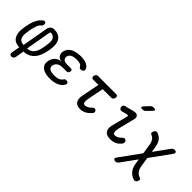

<svg xmlns="http://www.w3.org/2000/svg" viewBox="66 -1731 2867 2867"><g transform="rotate(45 1500.0 -297.5)"><path d="M188 180Q165 180 156.5 165Q148 150 152 130L175 0Q81 -5 42.5 -60.5Q4 -116 10 -207Q13 -243 20.5 -285Q28 -327 38 -363Q52 -415 76.5 -458.5Q101 -502 135 -530Q150 -542 163 -545Q176 -548 184.5 -542Q193 -536 196.5 -522.5Q200 -509 196 -489Q194 -481 189.5 -475Q185 -469 174 -461Q157 -448 144.5 -423Q132 -398 124 -368Q113 -330 105 -285Q97 -240 94 -202Q89 -144 112.5 -109Q136 -74 196 -71L268 -480Q275 -521 298 -540.5Q321 -560 362 -560Q407 -560 440 -545.5Q473 -531 494 -505Q515 -479 524 -443Q533 -407 530 -363Q528 -327 520.5 -285Q513 -243 502 -207Q476 -115 419 -60Q362 -5 265 0L242 130Q237 155 224 167.5Q211 180 188 180ZM340 -470 270 -71Q330 -74 365.5 -109Q401 -144 418 -202Q429 -240 436.5 -285Q444 -330 447 -368Q451 -419 430 -451.5Q409 -484 363 -489Q353 -490 347.5 -485.5Q342 -481 340 -470Z M1107 -473Q1112 -461 1110 -450Q1108 -439 1100.5 -431.5Q1093 -424 1080.5 -419.5Q1068 -415 1052 -415Q1047 -415 1042.5 -416.5Q1038 -418 1033.5 -421Q1029 -424 1025 -429.5Q1021 -435 1017 -443Q1009 -459 987.5 -467.5Q966 -476 934 -478Q922 -479 910.5 -479Q899 -479 887 -478Q840 -475 809.5 -456Q779 -437 773 -402Q766 -366 789.5 -345Q813 -324 861 -324H939Q959 -324 967 -314.5Q975 -305 971 -285Q968 -265 956.5 -255.5Q945 -246 925 -246H844Q792 -246 758 -222.5Q724 -199 717 -158Q710 -119 736.5 -98Q763 -77 814 -74Q827 -73 840.5 -73Q854 -73 867 -74Q905 -76 933 -88Q961 -100 976 -122Q981 -130 986 -135.5Q991 -141 995.5 -144.5Q1000 -148 1005.5 -149.5Q1011 -151 1017 -151Q1033 -151 1044 -146.5Q1055 -142 1060 -134.5Q1065 -127 1064 -116Q1063 -105 1055 -92Q1029 -47 976.5 -22Q924 3 853 7Q840 8 826.5 8Q813 8 800 7Q753 4 717 -7.5Q681 -19 657.5 -40Q634 -61 625 -90.5Q616 -120 623 -157Q634 -217 673 -254.5Q712 -292 773 -297Q723 -301 698 -334Q673 -367 681 -414Q687 -449 705 -474.5Q723 -500 751.5 -517.5Q780 -535 818 -544.5Q856 -554 901 -557Q913 -558 924.5 -558Q936 -558 948 -557Q1011 -553 1052 -532Q1093 -511 1107 -473Z M1693 -530Q1713 -530 1721.5 -517.5Q1730 -505 1726 -485Q1722 -465 1710 -452.5Q1698 -440 1678 -440H1498L1455 -224Q1448 -186 1444.5 -159Q1441 -132 1444 -114.5Q1447 -97 1456 -88.5Q1465 -80 1481 -80Q1509 -80 1535.5 -95.5Q1562 -111 1583 -134Q1600 -152 1616 -152Q1632 -152 1644 -141Q1657 -130 1657.5 -113Q1658 -96 1643 -79Q1623 -58 1603 -41.5Q1583 -25 1562 -13.5Q1541 -2 1517 4Q1493 10 1466 10Q1429 10 1403.5 -2Q1378 -14 1364 -36.5Q1350 -59 1347.5 -90.5Q1345 -122 1353 -161L1408 -440H1297Q1277 -440 1268 -452.5Q1259 -465 1263 -485Q1267 -505 1279.5 -517.5Q1292 -530 1312 -530Z M1933 -408Q1913 -403 1899.5 -413Q1886 -423 1882 -444Q1878 -467 1886.5 -480Q1895 -493 1919 -499L2064 -535Q2088 -541 2106 -537.5Q2124 -534 2135 -523.5Q2146 -513 2150 -496.5Q2154 -480 2149 -460L2090 -224Q2079 -179 2076 -151Q2073 -123 2077 -107.5Q2081 -92 2091 -86Q2101 -80 2116 -80Q2144 -80 2170.5 -95.5Q2197 -111 2218 -134Q2235 -152 2251 -152Q2267 -152 2279 -141Q2292 -130 2292.5 -109.5Q2293 -89 2279 -72Q2261 -50 2242 -34Q2223 -18 2201.5 -8.5Q2180 1 2155.5 5.5Q2131 10 2101 10Q2067 10 2040 0.5Q2013 -9 1996 -30Q1979 -51 1974.5 -83.5Q1970 -116 1982 -161L2046 -408Q2050 -422 2042.5 -428Q2035 -434 2023 -431ZM2188 -670Q2176 -657 2162 -651Q2148 -645 2132 -645Q2100 -645 2096 -657Q2092 -669 2116 -695L2175 -758Q2187 -772 2201 -778.5Q2215 -785 2232 -785Q2266 -785 2270.5 -772Q2275 -759 2249 -733Z M2926 -502 2696 -184 2720 -30Q2729 24 2757 57.5Q2785 91 2822 102Q2837 107 2842.5 114.5Q2848 122 2846 136Q2843 152 2837 163.5Q2831 175 2822 181.5Q2813 188 2802 189.5Q2791 191 2778 186Q2720 166 2682.5 121.5Q2645 77 2634 5L2621 -80L2447 160Q2436 175 2423 182.5Q2410 190 2393 190Q2382 190 2372.5 186.5Q2363 183 2358.5 175.5Q2354 168 2356 157.5Q2358 147 2369 132L2604 -192L2580 -347Q2576 -376 2567.5 -397Q2559 -418 2547.5 -433Q2536 -448 2523 -457.5Q2510 -467 2498 -471Q2482 -477 2477 -484.5Q2472 -492 2474 -506Q2477 -522 2483 -533.5Q2489 -545 2498 -552Q2507 -559 2518 -560Q2529 -561 2542 -556Q2565 -547 2584.5 -534.5Q2604 -522 2619.5 -502.5Q2635 -483 2646.5 -455.5Q2658 -428 2664 -390L2679 -296L2849 -531Q2860 -546 2872.5 -553Q2885 -560 2902 -560Q2913 -560 2922 -556.5Q2931 -553 2935 -545.5Q2939 -538 2937.5 -527.5Q2936 -517 2926 -502Z"/></g></svg>

Font: Maple Mono NL
Style: Italic
Weight: 400
Italic angle: -10°
Monospace: yes
Designer: subframe7536
Version: Version 7.000